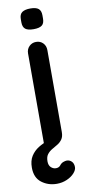

<svg xmlns="http://www.w3.org/2000/svg" viewBox="-118 -741 447 979"><g transform="rotate(-10 105.5 -251.0)"><path d="M94 201Q49 201 15.5 175.5Q-18 150 -18 98Q-18 62 -3 38.5Q12 15 36 0Q60 -15 88.5 -24.5Q117 -34 145 -41L64 -7V-479Q64 -501 78.5 -515.5Q93 -530 114 -530Q136 -530 150 -515.5Q164 -501 164 -479V-55Q164 -31 154 -17Q144 -3 129.5 5.5Q115 14 100.5 22.5Q86 31 76 44Q66 57 66 80Q66 101 77.5 111.5Q89 122 103 122Q110 122 116 119.5Q122 117 126 112Q134 101 145 97Q156 93 163 93Q178 93 188.5 103.5Q199 114 199 133Q199 148 184.5 164Q170 180 146 190.5Q122 201 94 201ZM114 -596Q84 -596 71 -606.5Q58 -617 58 -641V-658Q58 -683 72.5 -693Q87 -703 115 -703Q144 -703 157 -692.5Q170 -682 170 -658V-641Q170 -616 156.5 -606Q143 -596 114 -596Z"/></g></svg>

Font: Quicksand SemiBold
Style: Regular
Weight: 600
Designer: Andrew Paglinawan
Foundry: Andrew Paglinawan
Version: Version 3.004